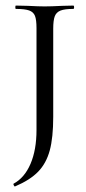

<svg xmlns="http://www.w3.org/2000/svg" viewBox="-20 -488 308 689"><path d="M37 -456Q35 -456 35 -462Q35 -468 37 -468L81 -467Q119 -465 140 -465Q164 -465 202 -467L243 -468Q246 -468 246 -462Q246 -456 243 -456Q212 -456 197 -450Q182 -444 176.5 -429.5Q171 -415 171 -385V-69Q171 6 158.5 52Q146 98 117 128Q88 158 34 181Q32 182 29.5 177Q27 172 29 171Q68 150 89.5 100Q111 50 111 -22V-387Q111 -417 105.5 -431Q100 -445 84.5 -450.5Q69 -456 37 -456Z"/></svg>

Font: Cormorant SC
Style: Regular
Weight: 400
Designer: Christian Thalmann (Catharsis Fonts)
Foundry: Catharsis Fonts
Version: Version 4.000